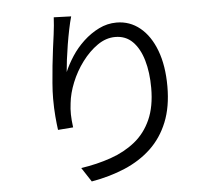

<svg xmlns="http://www.w3.org/2000/svg" viewBox="-56 -856 1113 969"><g transform="rotate(-5 500.0 -371.0)"><path d="M339 -789Q331 -761 323.5 -724.5Q316 -688 309.5 -648.5Q303 -609 298.5 -573Q294 -537 292 -511Q308 -549 334 -589Q360 -629 396 -662.5Q432 -696 474.5 -717Q517 -738 564 -738Q631 -738 682.5 -696Q734 -654 763 -577Q792 -500 792 -395Q792 -291 761 -214.5Q730 -138 674 -85Q618 -32 540.5 1Q463 34 370 50L323 -22Q404 -34 474.5 -58.5Q545 -83 598 -125.5Q651 -168 680.5 -234Q710 -300 710 -394Q710 -473 692 -534.5Q674 -596 639 -631Q604 -666 551 -666Q504 -666 461 -636Q418 -606 382.5 -558.5Q347 -511 325 -456.5Q303 -402 298 -353Q294 -324 294.5 -296Q295 -268 300 -230L223 -224Q219 -252 215.5 -293Q212 -334 212 -383Q212 -418 215.5 -461.5Q219 -505 223.5 -549.5Q228 -594 233.5 -635Q239 -676 243 -706Q246 -729 248 -750.5Q250 -772 251 -792Z"/></g></svg>

Font: Noto Sans KR
Style: Regular
Weight: 400
Designer: Ryoko NISHIZUKA  (kana, bopomofo & ideographs); Paul D. Hunt (Latin, Greek & Cyrillic); Sandoll Communications , Soo-you
Foundry: Adobe
Version: Version 2.004-H2;hotconv 1.0.118;makeotfexe 2.5.65603